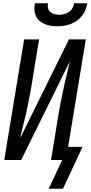

<svg xmlns="http://www.w3.org/2000/svg" viewBox="-20 -975 552 1170"><path d="M329 -815Q309 -815 289.5 -818Q270 -821 252 -828.5Q234 -836 220 -848.5Q206 -861 198.5 -878Q191 -895 190 -915Q189 -935 192 -955H272Q269 -940 272.5 -925.5Q276 -911 286.5 -902Q297 -893 311 -889Q325 -885 340 -885Q355 -885 371 -889Q387 -893 400.5 -902Q414 -911 421.5 -925.5Q429 -940 432 -955H512Q509 -935 501 -915Q493 -895 479.5 -878Q466 -861 448 -848.5Q430 -836 410 -828.5Q390 -821 369.5 -818Q349 -815 329 -815ZM277 175 359 0H291L339 -294Q346 -333 354 -371.5Q362 -410 370 -448.5Q378 -487 388 -525.5Q398 -564 406 -602L109 0H6L127 -735H218L170 -441Q163 -402 155.5 -363.5Q148 -325 139.5 -286.5Q131 -248 121 -209.5Q111 -171 103 -133L400 -735H503L395 -80H483L364 175Z"/></svg>

Font: Iosevka Curly Medium
Style: Italic
Weight: 500
Italic angle: -9°
Monospace: yes
Designer: Belleve Invis
Foundry: Belleve Invis
Version: Version 22.1.2; ttfautohint (v1.8.4)